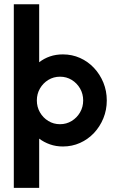

<svg xmlns="http://www.w3.org/2000/svg" viewBox="-20 -687 554 915"><path d="M45.8 208.3V-666.7H166.7V-390.3Q189.6 -408.3 218.1 -418.1Q246.5 -427.8 279.9 -427.8Q323.4 -427.8 361.4 -410.8Q399.3 -393.8 427.8 -363.5Q456.2 -333.3 472.6 -293.4Q488.9 -253.5 488.9 -208.3Q488.9 -163.2 472.6 -123.3Q456.2 -83.3 427.8 -53.1Q399.3 -22.9 361.4 -5.9Q323.4 11.1 279.9 11.1Q246.5 11.1 218.1 1Q189.6 -9 166.7 -26.4V208.3ZM265.9 -95.1Q296.5 -95.1 321.6 -110.5Q346.7 -125.9 361.5 -151.5Q376.4 -177.1 376.4 -208.3Q376.4 -239.6 361.6 -265.2Q346.8 -290.8 321.8 -306.2Q296.8 -321.5 266.1 -321.5Q235.4 -321.5 210.3 -306.2Q185.2 -290.8 170.4 -265.2Q155.6 -239.6 155.6 -208.3Q155.6 -177.1 170.4 -151.5Q185.1 -125.9 210.2 -110.5Q235.2 -95.1 265.9 -95.1Z"/></svg>

Font: Afacad Flux
Style: Regular
Weight: 400
Designer: Kristian Moeller
Foundry: Dicotype
Version: Version 1.100